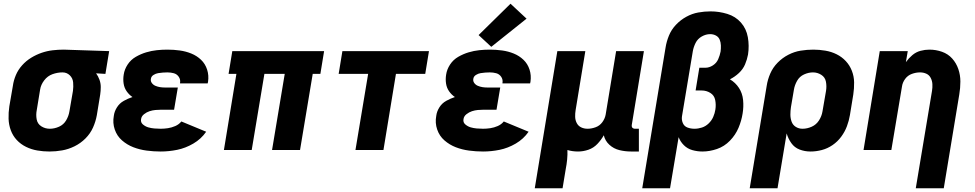

<svg xmlns="http://www.w3.org/2000/svg" viewBox="-20 -804 5224 1029"><path d="M245 8Q279 8 313 2Q347 -4 379.5 -20Q412 -36 438 -62Q464 -88 478.5 -120.5Q493 -153 499 -187L517 -297Q520 -317 520 -337.5Q520 -358 513 -377Q506 -396 495 -411L545 -408L565 -530L322 -538H321Q292 -538 262 -534.5Q232 -531 203 -521Q174 -511 147 -494.5Q120 -478 98.5 -454Q77 -430 65 -401.5Q53 -373 49 -344L30 -234Q25 -200 26 -167.5Q27 -135 38 -105.5Q49 -76 70 -53.5Q91 -31 119.5 -17Q148 -3 180 2.5Q212 8 245 8ZM247 -114Q222 -114 201.5 -127Q181 -140 176.5 -164.5Q172 -189 177 -214L195 -324Q199 -350 217 -373.5Q235 -397 261.5 -406.5Q288 -416 315 -416Q338 -416 354 -400.5Q370 -385 372 -362Q374 -339 371 -317L352 -207Q348 -182 334.5 -159Q321 -136 296.5 -125Q272 -114 247 -114Z M841 8Q885 8 929.5 -1Q974 -10 1016 -34.5Q1058 -59 1085 -98L952 -153Q939 -137 919.5 -128.5Q900 -120 880 -117Q860 -114 841 -114Q824 -114 807 -115.5Q790 -117 774.5 -121.5Q759 -126 746 -137Q733 -148 736 -165Q738 -181 752 -192Q766 -203 781.5 -208Q797 -213 812.5 -214.5Q828 -216 844 -216H913L933 -335H863Q850 -335 837.5 -337Q825 -339 813 -344Q801 -349 793.5 -359.5Q786 -370 789 -383Q791 -395 803 -402.5Q815 -410 827.5 -412Q840 -414 852.5 -415Q865 -416 877 -416Q895 -416 911.5 -411.5Q928 -407 938 -392.5Q948 -378 945 -360V-357H1093Q1094 -362 1095 -366Q1100 -400 1090 -431Q1080 -462 1057.5 -483.5Q1035 -505 1005.5 -517Q976 -529 943.5 -533.5Q911 -538 877 -538Q849 -538 820.5 -535Q792 -532 763.5 -523.5Q735 -515 708 -499.5Q681 -484 664 -458Q647 -432 643 -404Q639 -380 642.5 -356.5Q646 -333 659 -314.5Q672 -296 690 -284Q666 -276 643.5 -263.5Q621 -251 607 -229Q593 -207 590 -183Q583 -145 595 -110Q607 -75 634 -51.5Q661 -28 694.5 -15Q728 -2 765.5 3Q803 8 841 8Z M1180 0H1329L1397 -408H1506L1438 0H1588L1656 -408H1697L1717 -530H1225L1205 -408H1247Z M1885 0H2035L2102 -408H2259L2279 -530H1815L1795 -408H1953Z M2569 8Q2613 8 2657.5 -1Q2702 -10 2744 -34.5Q2786 -59 2813 -98L2680 -153Q2667 -137 2647.5 -128.5Q2628 -120 2608 -117Q2588 -114 2569 -114Q2552 -114 2535 -115.5Q2518 -117 2502.5 -121.5Q2487 -126 2474 -137Q2461 -148 2464 -165Q2466 -181 2480 -192Q2494 -203 2509.5 -208Q2525 -213 2540.5 -214.5Q2556 -216 2572 -216H2641L2661 -335H2591Q2578 -335 2565.5 -337Q2553 -339 2541 -344Q2529 -349 2521.5 -359.5Q2514 -370 2517 -383Q2519 -395 2531 -402.5Q2543 -410 2555.5 -412Q2568 -414 2580.5 -415Q2593 -416 2605 -416Q2623 -416 2639.5 -411.5Q2656 -407 2666 -392.5Q2676 -378 2673 -360V-357H2821Q2822 -362 2823 -366Q2828 -400 2818 -431Q2808 -462 2785.5 -483.5Q2763 -505 2733.5 -517Q2704 -529 2671.5 -533.5Q2639 -538 2605 -538Q2577 -538 2548.5 -535Q2520 -532 2491.5 -523.5Q2463 -515 2436 -499.5Q2409 -484 2392 -458Q2375 -432 2371 -404Q2367 -380 2370.5 -356.5Q2374 -333 2387 -314.5Q2400 -296 2418 -284Q2394 -276 2371.5 -263.5Q2349 -251 2335 -229Q2321 -207 2318 -183Q2311 -145 2323 -110Q2335 -75 2362 -51.5Q2389 -28 2422.5 -15Q2456 -2 2493.5 3Q2531 8 2569 8ZM2613 -553 2802 -704 2716 -784 2545 -616Z M2846 205H2995L3012 102Q3017 77 3019.5 51Q3022 25 3021 0Q3048 8 3078 8Q3106 8 3133.5 -1.5Q3161 -11 3181.5 -32.5Q3202 -54 3216 -79Q3223 -49 3246 -28Q3269 -7 3299.5 0.5Q3330 8 3363 8H3404V-114H3383Q3378 -114 3373 -116.5Q3368 -119 3366.5 -124Q3365 -129 3366 -135L3431 -530H3282L3226 -190Q3222 -168 3208 -149Q3194 -130 3172 -122Q3150 -114 3129 -114Q3110 -114 3094.5 -121.5Q3079 -129 3071 -144.5Q3063 -160 3062.5 -178Q3062 -196 3065 -214L3117 -530H2967Z M3422 205H3571L3617 -69Q3626 -45 3645 -26Q3664 -7 3690.5 0.5Q3717 8 3745 8Q3783 8 3822.5 -5.5Q3862 -19 3892 -50Q3922 -81 3938 -119Q3954 -157 3960 -196Q3966 -232 3962.5 -268Q3959 -304 3940.5 -332.5Q3922 -361 3892 -379Q3918 -392 3940 -412.5Q3962 -433 3973 -459Q3984 -485 3989 -512Q3996 -559 3988 -604.5Q3980 -650 3951 -683Q3922 -716 3878 -729.5Q3834 -743 3788 -743Q3755 -743 3722 -737Q3689 -731 3658 -714Q3627 -697 3602.5 -671Q3578 -645 3565 -613Q3552 -581 3547 -549ZM3702 -114Q3682 -114 3664.5 -120.5Q3647 -127 3639.5 -144.5Q3632 -162 3635 -181L3693 -529Q3697 -552 3708 -574Q3719 -596 3741 -608.5Q3763 -621 3786 -621Q3803 -621 3817 -613.5Q3831 -606 3837 -591.5Q3843 -577 3843.5 -560.5Q3844 -544 3842 -528Q3838 -507 3829 -486.5Q3820 -466 3800.5 -453.5Q3781 -441 3761 -441H3728L3708 -319H3741Q3766 -319 3787 -306Q3808 -293 3813 -268Q3818 -243 3814 -217Q3811 -197 3802.5 -177.5Q3794 -158 3778 -142.5Q3762 -127 3742 -120.5Q3722 -114 3702 -114Z M3998 205H4147L4196 -89Q4204 -61 4221 -37Q4238 -13 4265.5 -2.5Q4293 8 4324 8Q4354 8 4384.5 0Q4415 -8 4442 -26.5Q4469 -45 4488.5 -71.5Q4508 -98 4519 -127.5Q4530 -157 4535 -187L4553 -297Q4558 -330 4557.5 -362.5Q4557 -395 4545.5 -424.5Q4534 -454 4513 -476.5Q4492 -499 4464 -513Q4436 -527 4403.5 -532.5Q4371 -538 4339 -538Q4305 -538 4271 -532.5Q4237 -527 4205 -510.5Q4173 -494 4147.5 -468Q4122 -442 4108 -409.5Q4094 -377 4089 -344ZM4281 -114Q4261 -114 4245 -124Q4229 -134 4222.5 -152Q4216 -170 4216 -190Q4216 -210 4219 -230L4235 -324Q4239 -348 4252 -371Q4265 -394 4289 -405Q4313 -416 4337 -416Q4361 -416 4381.5 -403Q4402 -390 4406.5 -366Q4411 -342 4407 -317L4388 -207Q4384 -182 4369.5 -159Q4355 -136 4330.5 -125Q4306 -114 4281 -114Z M4888 205H5038L5121 -297Q5127 -332 5127 -367Q5127 -402 5116 -434Q5105 -466 5083 -490.5Q5061 -515 5028.5 -526.5Q4996 -538 4961 -538Q4937 -538 4913 -531.5Q4889 -525 4869.5 -508.5Q4850 -492 4835 -471L4845 -530H4695L4608 0H4757L4814 -340Q4817 -362 4831 -381Q4845 -400 4867 -408Q4889 -416 4911 -416Q4929 -416 4944.5 -409Q4960 -402 4968 -386.5Q4976 -371 4977 -353Q4978 -335 4975 -317Z"/></svg>

Font: Iosevka Sparkle Heavy
Style: Italic
Weight: 900
Italic angle: -9°
Designer: Belleve Invis
Foundry: Belleve Invis
Version: Version 4.5.0; ttfautohint (v1.8.3)